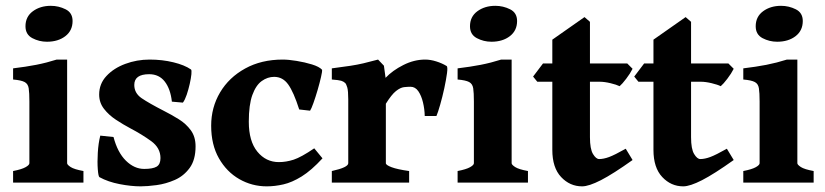

<svg xmlns="http://www.w3.org/2000/svg" viewBox="-20 -640 2892 673"><path d="M234.4 -566.4Q234.4 -532.7 209 -513.2Q183.6 -493.7 144.5 -493.7Q117.2 -493.7 93.3 -506.3Q69.3 -519 69.3 -547.9Q69.3 -581.5 95.2 -600.6Q121.1 -619.6 158.2 -619.6Q185.5 -619.6 210 -607.4Q234.4 -595.2 234.4 -566.4ZM25.9 0V-40.5Q56.2 -46.4 69.6 -54Q83 -61.5 83 -67.9V-284.2Q83 -314.9 80.6 -330.6Q78.1 -346.2 66.2 -352.5Q54.2 -358.9 25.9 -361.3V-400.4Q70.8 -405.8 106.9 -412.8Q143.1 -419.9 178.7 -431.2H215.3V-67.9Q215.3 -62.5 227.8 -54.4Q240.2 -46.4 272.5 -40.5V0Z M665.5 -127Q665.5 -79.6 644.8 -51.3Q624 -22.9 592.8 -9.3Q561.5 4.4 529.1 8.8Q496.6 13.2 473.1 13.2Q439.9 13.2 399.4 5.4Q358.9 -2.4 328.6 -19Q324.7 -21.5 322.8 -46.4Q320.8 -71.3 322.8 -104.5Q324.7 -137.7 331.5 -164.6L377.9 -159.7Q392.1 -105.5 421.4 -76.7Q450.7 -47.9 485.4 -47.9Q515.6 -47.9 529.1 -55.9Q542.5 -64 542.5 -85.9Q542.5 -121.6 510 -145.3Q477.5 -168.9 436.5 -190.4Q411.6 -203.6 386.5 -220.2Q361.3 -236.8 344.5 -258.5Q327.6 -280.3 327.6 -308.6Q327.6 -346.2 353 -373.5Q378.4 -400.9 418.9 -416Q459.5 -431.2 504.4 -431.2Q548.8 -431.2 587.9 -421.6Q627 -412.1 649.4 -396.5Q652.3 -394.5 650.9 -379.9Q649.4 -365.2 645 -345.7Q640.6 -326.2 634.5 -308.1Q628.4 -290 621.1 -280.3L582.5 -283.7Q577.6 -328.1 557.6 -354Q537.6 -379.9 502.9 -379.9Q450.7 -379.9 450.7 -342.3Q450.7 -313.5 476.3 -295.9Q502 -278.3 555.2 -251Q581.5 -237.8 606.9 -221.9Q632.3 -206.1 648.9 -183.3Q665.5 -160.6 665.5 -127Z M1110.4 -85Q1071.3 -42.5 1037.4 -21.5Q1003.4 -0.5 973.4 6.3Q943.4 13.2 915 13.2Q863.3 13.2 818.8 -12.2Q774.4 -37.6 747.3 -85.2Q720.2 -132.8 720.2 -199.2Q720.2 -263.7 751.5 -316.2Q782.7 -368.7 839.4 -399.9Q896 -431.2 971.2 -431.2Q991.2 -431.2 1019.8 -426.5Q1048.3 -421.9 1073.7 -414.1Q1099.1 -406.2 1108.9 -395.5Q1109.9 -390.1 1105.2 -369.9Q1100.6 -349.6 1093.3 -324.5Q1085.9 -299.3 1078.6 -278.8Q1071.3 -258.3 1066.9 -252L1028.8 -256.3Q1009.3 -317.4 990.2 -344Q971.2 -370.6 940.9 -370.6Q918 -370.6 897.5 -356Q877 -341.3 864.5 -306.9Q852.1 -272.5 852.1 -213.4Q852.1 -145 882.1 -108.4Q912.1 -71.8 957.5 -71.8Q982.9 -71.8 1009.3 -80.3Q1035.6 -88.9 1081.5 -120.1Z M1545.4 -408.7Q1549.8 -406.2 1546.9 -383.8Q1543.9 -361.3 1537.4 -330.8Q1530.8 -300.3 1522.9 -272.9Q1515.1 -245.6 1509.8 -233.4H1468.8Q1468.3 -257.8 1462.6 -281.2Q1457 -304.7 1446.3 -320.3Q1435.5 -335.9 1418.9 -335.9Q1408.7 -335.9 1396 -334.5Q1383.3 -333 1367.9 -320.8Q1352.5 -308.6 1332.5 -276.4V-67.9Q1332.5 -61.5 1352.3 -54Q1372.1 -46.4 1414.1 -40.5V0H1143.1V-40.5Q1200.7 -53.2 1200.7 -67.9V-291.5Q1200.7 -321.3 1197.3 -333.3Q1193.8 -345.2 1189.9 -349.1Q1184.1 -354.5 1176 -356.9Q1168 -359.4 1143.1 -361.3V-400.4Q1184.1 -405.8 1208.3 -409.4Q1232.4 -413.1 1253.4 -418Q1274.4 -422.9 1305.2 -431.2L1325.7 -409.7L1331.5 -367.2Q1356 -393.1 1393.8 -412.1Q1431.6 -431.2 1470.2 -431.2Q1488.8 -431.2 1509 -424.8Q1529.3 -418.5 1545.4 -408.7Z M1792.5 -566.4Q1792.5 -532.7 1767.1 -513.2Q1741.7 -493.7 1702.6 -493.7Q1675.3 -493.7 1651.4 -506.3Q1627.4 -519 1627.4 -547.9Q1627.4 -581.5 1653.3 -600.6Q1679.2 -619.6 1716.3 -619.6Q1743.7 -619.6 1768.1 -607.4Q1792.5 -595.2 1792.5 -566.4ZM1584 0V-40.5Q1614.3 -46.4 1627.7 -54Q1641.1 -61.5 1641.1 -67.9V-284.2Q1641.1 -314.9 1638.7 -330.6Q1636.2 -346.2 1624.3 -352.5Q1612.3 -358.9 1584 -361.3V-400.4Q1628.9 -405.8 1665 -412.8Q1701.2 -419.9 1736.8 -431.2H1773.4V-67.9Q1773.4 -62.5 1785.9 -54.4Q1798.3 -46.4 1830.6 -40.5V0Z M2197.3 -79.1Q2128.9 -30.3 2086.4 -8.5Q2043.9 13.2 2020.5 13.2Q1977.5 13.2 1946.8 -19.5Q1916 -52.2 1916 -114.7V-353.5H1863.3L1848.6 -371.6L1883.3 -417.5H1916V-501L2028.8 -580.1L2047.9 -563.5V-417.5H2178.7L2197.3 -398.9Q2189 -382.3 2175 -364Q2161.1 -345.7 2151.9 -337.9Q2141.1 -343.3 2119.9 -348.4Q2098.6 -353.5 2082 -353.5H2047.9V-159.2Q2047.9 -117.7 2058.6 -100.1Q2069.3 -82.5 2080.1 -82.5Q2095.7 -82.5 2115 -89.6Q2134.3 -96.7 2173.3 -118.7Z M2551.8 -79.1Q2483.4 -30.3 2440.9 -8.5Q2398.4 13.2 2375 13.2Q2332 13.2 2301.3 -19.5Q2270.5 -52.2 2270.5 -114.7V-353.5H2217.8L2203.1 -371.6L2237.8 -417.5H2270.5V-501L2383.3 -580.1L2402.3 -563.5V-417.5H2533.2L2551.8 -398.9Q2543.5 -382.3 2529.5 -364Q2515.6 -345.7 2506.3 -337.9Q2495.6 -343.3 2474.4 -348.4Q2453.1 -353.5 2436.5 -353.5H2402.3V-159.2Q2402.3 -117.7 2413.1 -100.1Q2423.8 -82.5 2434.6 -82.5Q2450.2 -82.5 2469.5 -89.6Q2488.8 -96.7 2527.8 -118.7Z M2793.9 -566.4Q2793.9 -532.7 2768.6 -513.2Q2743.2 -493.7 2704.1 -493.7Q2676.8 -493.7 2652.8 -506.3Q2628.9 -519 2628.9 -547.9Q2628.9 -581.5 2654.8 -600.6Q2680.7 -619.6 2717.8 -619.6Q2745.1 -619.6 2769.5 -607.4Q2793.9 -595.2 2793.9 -566.4ZM2585.4 0V-40.5Q2615.7 -46.4 2629.2 -54Q2642.6 -61.5 2642.6 -67.9V-284.2Q2642.6 -314.9 2640.1 -330.6Q2637.7 -346.2 2625.7 -352.5Q2613.8 -358.9 2585.4 -361.3V-400.4Q2630.4 -405.8 2666.5 -412.8Q2702.6 -419.9 2738.3 -431.2H2774.9V-67.9Q2774.9 -62.5 2787.4 -54.4Q2799.8 -46.4 2832 -40.5V0Z"/></svg>

Font: Dai Banna SIL
Style: Bold
Weight: 700
Designer: Victor Gaultney
Foundry: SIL International
Version: Version 4.000